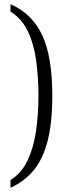

<svg xmlns="http://www.w3.org/2000/svg" viewBox="-20 -772 313 914"><path d="M30 85Q83 52 111.5 -8.5Q140 -69 151.5 -148Q163 -227 163 -316Q163 -405 152 -484.5Q141 -564 112 -624Q83 -684 30 -717V-752Q132 -708 180.5 -605.5Q229 -503 229 -316Q229 -191 207.5 -104.5Q186 -18 142 36.5Q98 91 30 122Z"/></svg>

Font: Noto Serif Condensed Light
Style: Regular
Weight: 300
Width: 3
Designer: Monotype Design Team
Foundry: Monotype Imaging Inc.
Version: Version 2.013